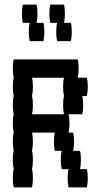

<svg xmlns="http://www.w3.org/2000/svg" viewBox="-20 -820 440 840"><path d="M360 -80Q364 -64 364 -40Q364 -17 360 0H280Q276 -17 276 -40Q276 -64 280 -80H250Q246 -97 246 -120Q246 -144 250 -160H220Q216 -177 216 -200Q216 -224 220 -240H120Q124 -224 124 -200Q124 -177 120 -160Q124 -144 124 -120Q124 -97 120 -80Q124 -64 124 -40Q124 -17 120 0H40Q36 -17 36 -40Q36 -64 40 -80Q36 -97 36 -120Q36 -144 40 -160Q36 -177 36 -200Q36 -224 40 -240Q36 -257 36 -280Q36 -304 40 -320Q36 -337 36 -360Q36 -384 40 -400Q36 -417 36 -440Q36 -464 40 -480Q36 -497 36 -520Q36 -544 40 -560H320Q324 -544 324 -520Q324 -497 320 -480H360Q364 -464 364 -440Q364 -417 360 -400H340Q344 -384 344 -360Q344 -337 340 -320H280Q284 -304 284 -280Q284 -257 280 -240H300Q304 -224 304 -200Q304 -177 300 -160H330Q334 -144 334 -120Q334 -97 330 -80ZM256 -360Q256 -384 260 -400Q256 -417 256 -440Q256 -464 260 -480H120Q124 -464 124 -440Q124 -417 120 -400Q124 -384 124 -360Q124 -337 120 -320H260Q256 -337 256 -360ZM170 -720Q174 -704 174 -680Q174 -657 170 -640H110Q106 -657 106 -680Q106 -704 110 -720H80Q76 -737 76 -760Q76 -784 80 -800H140Q144 -784 144 -760Q144 -737 140 -720ZM294 -680Q294 -657 290 -640H230Q226 -657 226 -680Q226 -704 230 -720H200Q196 -737 196 -760Q196 -784 200 -800H260Q264 -784 264 -760Q264 -737 260 -720H290Q294 -704 294 -680Z"/></svg>

Font: VT323
Style: Regular
Weight: 400
Monospace: yes
Designer: Peter Hull
Version: Version 2.000